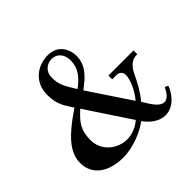

<svg xmlns="http://www.w3.org/2000/svg" viewBox="-178 -927 1142 1142"><g transform="rotate(-45 393.0 -356.5)"><path d="M44 -141C44 -37 132 18 248 18C337 18 433 -25 477 -61C509 -14 558 18 603 18C680 18 726 -54 740 -95L720 -105C704 -73 684 -42 655 -42C620 -42 591 -86 558 -142C596 -186 625 -242 646 -286C654 -303 681 -358 734 -358H742V-390H531V-358H569C589 -358 607 -344 607 -318C607 -281 580 -218 539 -169L363 -433C429 -482 480 -529 480 -607C480 -658 450 -731 361 -731C273 -731 192 -672 192 -566C192 -498 210 -464 242 -415L253 -398L230 -382C118 -304 44 -232 44 -141ZM184 -193C184 -278 212 -313 273 -369L459 -88C429 -62 387 -42 340 -42C271 -42 184 -95 184 -193ZM284 -622C284 -671 323 -699 362 -699C407 -699 436 -662 436 -615C436 -540 393 -500 344 -463C294 -543 284 -565 284 -622Z"/></g></svg>

Font: Old Standard
Style: Bold
Weight: 700
Designer: Alexey Kryukov <alexios@thessalonica.org.ru>
Version: Version 2.0.2